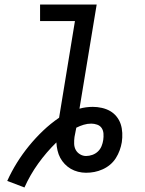

<svg xmlns="http://www.w3.org/2000/svg" viewBox="-20 -755 640 848"><path d="M88 73 12 44Q31 2 55 -36.5Q79 -75 108 -110.5Q137 -146 170 -177.5Q203 -209 241 -235L311 -662H157V-735H407L331 -275Q345 -279 360 -281Q375 -283 390 -283Q410 -283 430 -278.5Q450 -274 466.5 -264.5Q483 -255 495 -240Q507 -225 513 -207Q519 -189 520 -168Q521 -147 518 -127Q515 -109 508.5 -91Q502 -73 491.5 -56.5Q481 -40 466 -27.5Q451 -15 433 -7Q415 1 397 4.5Q379 8 360 8Q342 8 324.5 3.5Q307 -1 292.5 -9.5Q278 -18 266 -30.5Q254 -43 246 -58Q238 -73 234 -90.5Q230 -108 229 -126Q185 -83 149 -33Q113 17 88 73ZM360 -66Q374 -66 388 -71Q402 -76 412.5 -86Q423 -96 428.5 -109.5Q434 -123 436 -137Q436 -137 436 -137Q436 -137 436 -137Q436 -137 436 -137Q436 -137 436 -137Q438 -151 437 -165Q436 -179 429 -189.5Q422 -200 409 -204.5Q396 -209 383 -209Q366 -209 349.5 -204Q333 -199 317 -191Q315 -181 313 -170.5Q311 -160 309 -150Q307 -135 307.5 -120Q308 -105 314.5 -93Q321 -81 333.5 -73.5Q346 -66 360 -66Z"/></svg>

Font: Iosevka Slab Extended
Style: Italic
Weight: 400
Width: 7
Italic angle: -9°
Monospace: yes
Designer: Belleve Invis
Foundry: Belleve Invis
Version: Version 11.1.0; ttfautohint (v1.8.3)